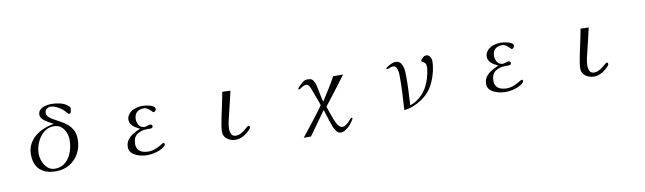

<svg xmlns="http://www.w3.org/2000/svg" viewBox="-45 -1361 7090 2111"><g transform="rotate(-10 3500.0 -306.0)"><path d="M679 -310Q679 -354 663 -395.5Q647 -437 614.5 -464Q582 -491 533 -491Q482 -491 441.5 -466Q401 -441 373.5 -400.5Q346 -360 331.5 -312.5Q317 -265 317 -220Q317 -178 334.5 -133.5Q352 -89 385.5 -59Q419 -29 467 -29Q522 -29 562 -54.5Q602 -80 628 -122Q654 -164 666.5 -213.5Q679 -263 679 -310ZM768 -304Q768 -218 730.5 -149Q693 -80 626.5 -39.5Q560 1 472 1Q359 1 295.5 -56.5Q232 -114 232 -230Q232 -293 258 -342.5Q284 -392 328 -428Q372 -464 426.5 -486Q481 -508 537 -516Q521 -527 497.5 -539Q474 -551 451.5 -566.5Q429 -582 414 -600.5Q399 -619 399 -641Q399 -679 423.5 -699.5Q448 -720 482 -728.5Q516 -737 546 -737Q592 -737 641.5 -726.5Q691 -716 728 -686Q734 -681 742.5 -672.5Q751 -664 751 -655Q751 -648 749 -633.5Q747 -619 741.5 -607Q736 -595 725 -595Q720 -595 715 -600Q708 -607 701 -615Q694 -623 687 -630Q670 -649 644 -667Q618 -685 590 -697Q562 -709 535 -709Q511 -709 491 -693.5Q471 -678 471 -652Q471 -623 492.5 -602.5Q514 -582 548 -564Q582 -546 619.5 -525Q657 -504 691 -475.5Q725 -447 746.5 -405.5Q768 -364 768 -304Z M1701 -84Q1701 -78 1698 -74Q1695 -70 1690 -65Q1668 -43 1633 -28Q1598 -13 1560.5 -6Q1523 1 1491 1Q1463 1 1429.5 -5.5Q1396 -12 1365.5 -26Q1335 -40 1315 -64Q1295 -88 1295 -123Q1295 -171 1320.5 -204.5Q1346 -238 1385 -261Q1424 -284 1462 -299Q1437 -311 1412 -326.5Q1387 -342 1370.5 -365Q1354 -388 1354 -419Q1354 -433 1358 -445.5Q1362 -458 1369 -469Q1394 -510 1440 -526Q1486 -542 1531 -542Q1544 -542 1566.5 -539.5Q1589 -537 1613 -530.5Q1637 -524 1653.5 -512.5Q1670 -501 1670 -484Q1670 -474 1660.5 -463Q1651 -452 1641 -452Q1637 -452 1622.5 -467.5Q1608 -483 1587 -498Q1566 -513 1540 -513Q1491 -513 1462.5 -486.5Q1434 -460 1434 -410Q1434 -373 1455 -341.5Q1476 -310 1518 -310Q1526 -310 1547 -317.5Q1568 -325 1581 -325Q1589 -325 1596 -319Q1603 -313 1603 -305Q1603 -289 1591.5 -284.5Q1580 -280 1565 -280.5Q1550 -281 1539 -281Q1471 -281 1425.5 -249Q1380 -217 1380 -142Q1380 -103 1398 -80Q1416 -57 1445.5 -46.5Q1475 -36 1510 -36Q1553 -36 1596 -54Q1639 -72 1674 -95Q1677 -97 1680 -99Q1683 -101 1687 -101Q1694 -101 1697.5 -95.5Q1701 -90 1701 -84Z M2656 -108Q2656 -100 2652 -94Q2648 -88 2643 -83Q2614 -49 2570 -23Q2526 3 2479 3Q2446 3 2415 -10Q2384 -23 2364 -48Q2344 -73 2344 -109Q2344 -135 2347.5 -160.5Q2351 -186 2356 -211Q2371 -294 2390 -376.5Q2409 -459 2423 -542L2514 -539Q2501 -480 2486.5 -420.5Q2472 -361 2458 -302Q2448 -259 2437 -214.5Q2426 -170 2426 -125Q2426 -94 2439.5 -67.5Q2453 -41 2490 -41Q2516 -41 2540.5 -53.5Q2565 -66 2585.5 -82.5Q2606 -99 2621 -111.5Q2636 -124 2642 -124Q2650 -124 2653 -119Q2656 -114 2656 -108Z M3782 -7Q3782 -3 3781 0Q3780 3 3778 6Q3765 29 3741.5 57Q3718 85 3689.5 105Q3661 125 3631 125Q3602 125 3584.5 101.5Q3567 78 3556 55Q3548 36 3541.5 16.5Q3535 -3 3528 -22Q3518 -54 3507.5 -86.5Q3497 -119 3487 -152Q3439 -87 3393 -20.5Q3347 46 3299 111H3218Q3280 31 3343 -48Q3406 -127 3464 -209Q3455 -240 3444 -269.5Q3433 -299 3421 -329Q3417 -342 3412 -354Q3407 -366 3402 -379Q3399 -389 3396 -398.5Q3393 -408 3388 -417Q3382 -430 3371.5 -444Q3361 -458 3344 -458Q3327 -458 3309.5 -448.5Q3292 -439 3278 -429.5Q3264 -420 3257 -420Q3253 -420 3253 -425Q3253 -434 3259 -440.5Q3265 -447 3270 -453Q3290 -474 3314.5 -494Q3339 -514 3369 -514Q3401 -514 3416.5 -504Q3432 -494 3445 -465Q3453 -451 3456 -435Q3459 -419 3463 -403Q3472 -363 3479.5 -322.5Q3487 -282 3498 -243Q3538 -306 3578.5 -369.5Q3619 -433 3653 -499H3765Q3705 -420 3645 -340Q3585 -260 3523 -182Q3532 -155 3546 -113.5Q3560 -72 3576 -32Q3592 8 3607 31Q3616 44 3628.5 55.5Q3641 67 3658 67Q3679 67 3697.5 54.5Q3716 42 3731 26Q3746 10 3757 -2.5Q3768 -15 3775 -15Q3778 -15 3780 -12Q3782 -9 3782 -7Z M4757 -475Q4757 -420 4742.5 -358.5Q4728 -297 4702 -240.5Q4676 -184 4639 -142Q4607 -105 4560.5 -73Q4514 -41 4462 -20.5Q4410 0 4360 3Q4366 -89 4370.5 -181Q4375 -273 4375 -364Q4375 -379 4374 -400Q4373 -421 4368 -442Q4363 -463 4351.5 -477Q4340 -491 4319 -491Q4301 -491 4285 -482.5Q4269 -474 4252 -474Q4244 -474 4244 -481Q4244 -485 4249 -488Q4268 -504 4298.5 -519.5Q4329 -535 4355 -535Q4387 -535 4405.5 -516.5Q4424 -498 4432.5 -470Q4441 -442 4443 -411.5Q4445 -381 4445 -358Q4445 -278 4441.5 -197.5Q4438 -117 4433 -37Q4447 -42 4460.5 -47.5Q4474 -53 4487 -60Q4582 -116 4628.5 -206.5Q4675 -297 4687 -403Q4687 -406 4687.5 -409.5Q4688 -413 4688 -416Q4688 -448 4677.5 -462Q4667 -476 4640 -491L4637 -493Q4637 -493 4637 -494Q4637 -495 4637 -496Q4637 -504 4645.5 -514.5Q4654 -525 4665.5 -534Q4677 -543 4684 -545Q4692 -547 4700 -547Q4727 -547 4742 -523Q4757 -499 4757 -475Z M5701 -84Q5701 -78 5698 -74Q5695 -70 5690 -65Q5668 -43 5633 -28Q5598 -13 5560.5 -6Q5523 1 5491 1Q5463 1 5429.5 -5.5Q5396 -12 5365.5 -26Q5335 -40 5315 -64Q5295 -88 5295 -123Q5295 -171 5320.5 -204.5Q5346 -238 5385 -261Q5424 -284 5462 -299Q5437 -311 5412 -326.5Q5387 -342 5370.5 -365Q5354 -388 5354 -419Q5354 -433 5358 -445.5Q5362 -458 5369 -469Q5394 -510 5440 -526Q5486 -542 5531 -542Q5544 -542 5566.5 -539.5Q5589 -537 5613 -530.5Q5637 -524 5653.5 -512.5Q5670 -501 5670 -484Q5670 -474 5660.5 -463Q5651 -452 5641 -452Q5637 -452 5622.5 -467.5Q5608 -483 5587 -498Q5566 -513 5540 -513Q5491 -513 5462.5 -486.5Q5434 -460 5434 -410Q5434 -373 5455 -341.5Q5476 -310 5518 -310Q5526 -310 5547 -317.5Q5568 -325 5581 -325Q5589 -325 5596 -319Q5603 -313 5603 -305Q5603 -289 5591.5 -284.5Q5580 -280 5565 -280.5Q5550 -281 5539 -281Q5471 -281 5425.5 -249Q5380 -217 5380 -142Q5380 -103 5398 -80Q5416 -57 5445.5 -46.5Q5475 -36 5510 -36Q5553 -36 5596 -54Q5639 -72 5674 -95Q5677 -97 5680 -99Q5683 -101 5687 -101Q5694 -101 5697.5 -95.5Q5701 -90 5701 -84Z M6656 -108Q6656 -100 6652 -94Q6648 -88 6643 -83Q6614 -49 6570 -23Q6526 3 6479 3Q6446 3 6415 -10Q6384 -23 6364 -48Q6344 -73 6344 -109Q6344 -135 6347.5 -160.5Q6351 -186 6356 -211Q6371 -294 6390 -376.5Q6409 -459 6423 -542L6514 -539Q6501 -480 6486.5 -420.5Q6472 -361 6458 -302Q6448 -259 6437 -214.5Q6426 -170 6426 -125Q6426 -94 6439.5 -67.5Q6453 -41 6490 -41Q6516 -41 6540.5 -53.5Q6565 -66 6585.5 -82.5Q6606 -99 6621 -111.5Q6636 -124 6642 -124Q6650 -124 6653 -119Q6656 -114 6656 -108Z"/></g></svg>

Font: Kaisei Decol
Style: Regular
Weight: 400
Designer: Font-Kai, 金井和夫
Foundry: KAZUO KANAI
Version: Version 5.003